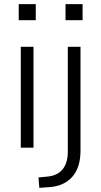

<svg xmlns="http://www.w3.org/2000/svg" viewBox="-20 -710 487 923"><path d="M70 -613V-690H152V-613ZM80 0V-485H141V0ZM295 -613V-690H377V-613ZM169 193 165 143 207 139Q255 135 280.5 104.5Q306 74 306 19V-485H367V14Q367 55 357 86.5Q347 118 327.5 140Q308 162 279.5 175Q251 188 212 190Z"/></svg>

Font: Nunito Sans 12pt Light
Style: Regular
Weight: 300
Designer: Vernon Adams
Foundry: Vernon Adams
Version: Version 3.101;gftools[0.9.27]